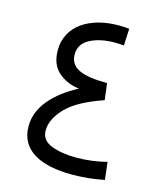

<svg xmlns="http://www.w3.org/2000/svg" viewBox="-99 -705 653 777"><g transform="rotate(15 228.0 -316.0)"><path d="M212.9 -343.3C165.5 -318.8 127.4 -289.6 98.6 -255.9C69.8 -221.7 55.2 -184.1 55.2 -143.6C55.2 -41.5 146.5 0 274.9 0C319.3 0 364.7 -4.4 410.2 -13.7L401.4 -86.9C361.8 -77.1 321.3 -70.8 274.9 -70.8C233.4 -70.8 198.7 -76.2 169.9 -87.4C141.1 -98.6 126.5 -117.7 126.5 -145.5C126.5 -176.3 141.6 -208 171.4 -239.7C201.2 -271.5 252.9 -300.3 325.7 -325.2L316.9 -394.5C214.8 -395 160.2 -414.1 160.2 -473.1C160.2 -502.4 174.3 -524.4 202.1 -539.1C230 -553.7 264.6 -561 305.7 -561C317.4 -561 331.1 -560.5 343.3 -559.1L346.7 -629.9C331.1 -631.8 317.9 -632.3 302.2 -632.3C182.1 -632.3 89.8 -574.7 89.8 -471.7C89.8 -432.1 101.6 -402.3 125 -381.3C148.4 -360.4 177.7 -347.7 212.9 -343.3Z"/></g></svg>

Font: Vazirmatn Light
Style: Regular
Weight: 300
Designer: Saber Rastikerdar
Foundry: Saber Rastikerdar
Version: Version 33.003